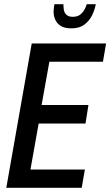

<svg xmlns="http://www.w3.org/2000/svg" viewBox="-20 -894 525 914"><path d="M10 0 131 -687H485L470 -600H215L178 -394H401L387 -306H164L125 -87H384L369 0ZM321 -759Q288 -759 269.5 -770.5Q251 -782 243 -800.5Q235 -819 235 -840Q235 -848 236.5 -857Q238 -866 239 -874H282Q282 -870 282 -865Q282 -860 283 -856Q283 -846 287 -836.5Q291 -827 300.5 -820.5Q310 -814 326 -814Q349 -814 362 -824.5Q375 -835 382.5 -849Q390 -863 393 -874H436Q431 -847 418 -820.5Q405 -794 381 -776.5Q357 -759 321 -759Z"/></svg>

Font: Archivo ExtraCondensed Medium
Style: Italic
Weight: 500
Width: 2
Italic angle: -10°
Designer: Hector Gatti
Foundry: Omnibus-Type
Version: Version 2.001